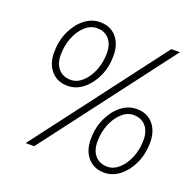

<svg xmlns="http://www.w3.org/2000/svg" viewBox="-125 -836 992 973"><g transform="rotate(20 371.5 -350.0)"><path d="M208 -345Q153 -345 120 -382.5Q87 -420 87 -482Q87 -543 110 -593.5Q133 -644 171 -674.5Q209 -705 255 -705Q311 -705 343.5 -667.5Q376 -630 376 -568Q376 -507 353 -456.5Q330 -406 292 -375.5Q254 -345 208 -345ZM213 -379Q247 -379 276 -405.5Q305 -432 322.5 -475Q340 -518 340 -569Q340 -616 316 -643.5Q292 -671 250 -671Q216 -671 187 -645Q158 -619 140.5 -575.5Q123 -532 123 -481Q123 -434 147 -406.5Q171 -379 213 -379ZM109 0 640 -700H686L155 0ZM533 5Q478 5 445 -32.5Q412 -70 412 -132Q412 -193 435 -243.5Q458 -294 496 -324.5Q534 -355 580 -355Q636 -355 668.5 -317.5Q701 -280 701 -218Q701 -157 678 -106.5Q655 -56 617 -25.5Q579 5 533 5ZM538 -29Q572 -29 601 -55.5Q630 -82 647.5 -125Q665 -168 665 -219Q665 -266 641 -293.5Q617 -321 575 -321Q541 -321 512 -294.5Q483 -268 465.5 -225Q448 -182 448 -131Q448 -84 472 -56.5Q496 -29 538 -29Z"/></g></svg>

Font: Red Hat Display
Style: Italic
Weight: 300
Italic angle: -12°
Designer: Pentagram, MCKL
Foundry: Pentagram, MCKL
Version: Version 1.023